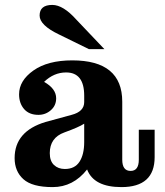

<svg xmlns="http://www.w3.org/2000/svg" viewBox="-20 -744 665 776"><path d="M192.9 12.2Q109.9 12.2 74.5 -19.8Q39.1 -51.8 39.1 -105Q39.1 -213.4 164.1 -251L269.5 -279.8Q320.3 -293 320.3 -331.5V-357.4Q320.3 -451.2 247.1 -451.2Q197.8 -451.2 158.2 -413.1Q207 -385.7 207 -346.7Q207 -317.4 185.5 -298.6Q164.1 -279.8 135.3 -279.8Q97.7 -279.8 77.4 -303.2Q57.1 -326.7 57.1 -362.8Q57.1 -418 115 -459Q172.9 -500 272 -500Q474.1 -500 474.1 -333V-98.6Q474.1 -53.2 507.8 -53.2Q541 -53.2 541 -98.6V-219.7H605V-108.9Q605 12.2 470.7 12.2Q359.4 12.2 332 -59.1Q275.9 12.2 192.9 12.2ZM242.2 -61Q282.2 -61 301.3 -90.3Q320.3 -119.6 320.3 -169.9V-244.1Q298.8 -230 240 -208.7Q181.2 -187.5 181.2 -125Q181.2 -93.3 198.2 -77.1Q215.3 -61 242.2 -61ZM339.4 -545.4 218.8 -604.5Q140.1 -642.1 140.1 -681.2Q140.1 -724.1 191.4 -724.1Q235.4 -724.1 288.6 -664.6L401.9 -545.4Z"/></svg>

Font: Munson
Style: Bold
Weight: 700
Designer: Paul James MIller
Foundry: High-Logic / Made with FontCreator
Version: Version 2.10;May 5, 2019;FontCreator 11.5.0.2430 64-bit